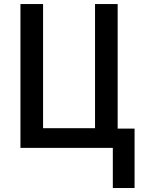

<svg xmlns="http://www.w3.org/2000/svg" viewBox="-20 -734 709 953"><path d="M647.9 -95.7V199.2H540V0H81.5V-713.9H193.8V-97.7H451.7V-713.9H564V-95.7Z"/></svg>

Font: Open Sans SemiCondensed SemiBold
Style: Regular
Weight: 600
Width: 4
Designer: Monotype Design Team
Foundry: Monotype Imaging Inc.
Version: Version 3.000